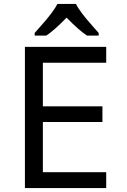

<svg xmlns="http://www.w3.org/2000/svg" viewBox="-20 -951 640 971"><path d="M479 -771H419.9Q378.4 -798.3 316.9 -861.8Q252 -795.4 213.9 -771H155.3V-784.2Q167.5 -798.3 184.1 -816.9Q252 -892.6 270 -931.2H364.3Q382.3 -892.6 450.2 -816.9L479 -784.2ZM517.1 0H106V-713.9H517.1V-633.8H196.8V-413.1H498V-334H196.8V-80.1H517.1Z"/></svg>

Font: TypoPRO Noto Mono
Style: Regular
Weight: 400
Designer: Monotype Design Team
Foundry: Monotype Imaging Inc.
Version: Version 1.00